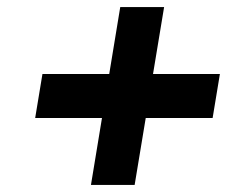

<svg xmlns="http://www.w3.org/2000/svg" viewBox="-20 -561 711 541"><path d="M236.3 -40 318.8 -541H442.4L359.4 -40ZM79.1 -228.5 99.6 -352.5H599.6L579.1 -228.5Z"/></svg>

Font: Inter 20pt
Style: Bold Italic
Weight: 700
Italic angle: -9.3988°
Version: Version 4.001;git-66647c0bb